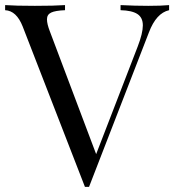

<svg xmlns="http://www.w3.org/2000/svg" viewBox="-26 -728 683 753"><path d="M229 -708V-688Q190.9 -686.5 174.6 -678.7Q158.2 -670.9 158.2 -652.3Q158.2 -633.8 169.9 -604L351.1 -123.5L514.2 -545.9Q534.2 -597.7 534.2 -628.4Q534.2 -659.2 512.7 -673.1Q491.2 -687 446.8 -688V-708Q503.9 -705.1 555.7 -705.1Q607.4 -705.1 637.2 -708V-688Q586.9 -676.8 558.1 -601.1L323.2 4.9H307.1L63 -624Q38.6 -686 -5.9 -688V-708Q34.7 -705.1 110.8 -705.1Q187 -705.1 229 -708Z"/></svg>

Font: PlayfairDisplay-Regular
Style: Regular
Weight: 400
Designer: Claus Eggers Sørensen
Foundry: Claus Eggers Sørensen
Version: Version 1.002;PS 001.002;hotconv 1.0.70;makeotf.lib2.5.58329